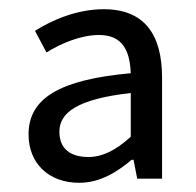

<svg xmlns="http://www.w3.org/2000/svg" viewBox="-20 -829 426 417"><path d="M152 -432C198 -432 235 -456 266 -482H270L278 -441H332V-660C332 -754 294 -809 205 -809C147 -809 92 -785 56 -762L81 -715C111 -734 155 -753 195 -753C247 -753 262 -718 264 -670C110 -656 42 -616 42 -537C42 -474 86 -432 152 -432ZM172 -488C134 -488 109 -505 109 -543C109 -585 149 -614 264 -627V-532C231 -502 202 -488 172 -488Z"/></svg>

Font: Noto Sans CJK HK
Style: Regular
Weight: 400
Designer: Ryoko NISHIZUKA 西塚涼子 (kana, bopomofo & ideographs); Paul D. Hunt (Latin, Greek & Cyrillic); Sandoll Communications 산돌커뮤니
Foundry: Adobe
Version: Version 2.004;hotconv 1.0.118;makeotfexe 2.5.65603